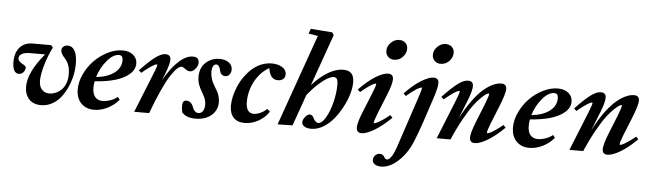

<svg xmlns="http://www.w3.org/2000/svg" viewBox="-55 -950 4823 1420"><g transform="rotate(5 2356.5 -240.0)"><path d="M262.2 11.2Q204.1 11.2 172.1 -23.9Q140.1 -59.1 140.1 -115.7Q140.1 -223.1 259.8 -365.2H147.5Q106.9 -365.2 86.4 -352.3Q65.9 -339.4 65.9 -320.8Q65.9 -308.6 75.2 -298.3Q84.5 -288.1 95.7 -282.5Q106.9 -276.9 116.2 -269.8Q125.5 -262.7 125.5 -256.3Q125.5 -236.3 111.8 -220.7Q98.1 -205.1 78.1 -205.1Q55.2 -205.1 43.2 -227.3Q31.2 -249.5 31.2 -288.6Q31.2 -358.9 65.9 -398.2Q100.6 -437.5 162.1 -437.5H298.3L312.5 -420.9Q280.3 -356.9 259.5 -285.6Q238.8 -214.4 238.8 -168.9Q238.8 -127 259.5 -103.5Q280.3 -80.1 315.4 -80.1Q337.9 -80.1 360.4 -89.1Q382.8 -98.1 402.6 -116Q422.4 -133.8 434.6 -164.6Q446.8 -195.3 446.8 -234.4Q446.8 -307.6 407.7 -349.1Q376.5 -382.8 376.5 -406.2Q376.5 -422.9 388.9 -433.8Q401.4 -444.8 421.4 -444.8Q446.3 -444.8 462.4 -427Q478.5 -409.2 485.4 -381.1Q492.2 -353 492.2 -315.4Q492.2 -273.4 482.7 -228.8Q473.1 -184.1 453.9 -141.1Q434.6 -98.1 407.7 -64.2Q380.9 -30.3 343 -9.5Q305.2 11.2 262.2 11.2Z M655.8 11.2Q595.7 11.2 559.1 -26.4Q522.5 -64 522.5 -130.4Q522.5 -186 549.8 -243.7Q577.1 -301.3 619.9 -345Q662.6 -388.7 718.5 -416.7Q774.4 -444.8 828.1 -444.8Q878.4 -444.8 908 -419.7Q937.5 -394.5 937.5 -356.4Q937.5 -311.5 897.9 -277.1Q858.4 -242.7 792.7 -223.6Q727.1 -204.6 642.1 -199.2Q637.2 -172.4 637.2 -152.3Q637.2 -105.5 657.5 -82.3Q677.7 -59.1 713.9 -59.1Q737.8 -59.1 768.8 -69.3Q799.8 -79.6 822.8 -99.1L838.4 -79.1Q804.2 -38.1 754.6 -13.4Q705.1 11.2 655.8 11.2ZM805.2 -408.7Q761.7 -408.7 716.6 -355.5Q671.4 -302.2 649.9 -231.4Q735.8 -240.7 784.9 -278.3Q834 -315.9 834 -372.1Q834 -408.7 805.2 -408.7Z M953.1 0 1067.9 -286.1Q1093.3 -348.1 1093.3 -359.9Q1093.3 -363.8 1088.9 -363.8Q1083.5 -363.8 1071 -357.7Q1058.6 -351.6 1033.9 -334.2Q1009.3 -316.9 979.5 -291.5L960.9 -308.6Q1024.9 -377 1070.1 -410.9Q1115.2 -444.8 1147 -444.8Q1186 -444.8 1186 -406.7Q1186 -372.6 1154.8 -294.4L1138.2 -252.4Q1191.4 -345.2 1245.8 -395Q1300.3 -444.8 1350.1 -444.8Q1374 -444.8 1385 -434.3Q1396 -423.8 1396 -401.4Q1396 -380.4 1377.4 -357.2Q1358.9 -334 1337.4 -334Q1318.8 -334 1295.4 -353Q1282.2 -362.8 1273.9 -362.8Q1259.3 -362.8 1240 -344.7Q1220.7 -326.7 1194.8 -287.4Q1168.9 -248 1135 -174.3Q1101.1 -100.6 1064 0Z M1409.7 11.2Q1338.9 11.2 1307.6 -26.4Q1301.8 -49.8 1301.8 -78.6Q1301.8 -115.7 1332 -115.7Q1348.1 -115.7 1361.1 -105.2Q1374 -94.7 1380.4 -77.1Q1396.5 -32.2 1425.8 -32.2Q1448.2 -32.2 1460 -50.8Q1471.7 -69.3 1471.7 -98.1Q1471.7 -121.6 1463.9 -141.6Q1456.1 -161.6 1439 -189.9Q1421.9 -219.2 1413.1 -244.1Q1404.3 -269 1404.3 -300.8Q1404.3 -367.2 1447 -406Q1489.7 -444.8 1550.3 -444.8Q1590.8 -444.8 1617.4 -425.3Q1644 -405.8 1644 -373.5Q1644 -351.6 1631.8 -336.4Q1619.6 -321.3 1601.6 -321.3Q1582 -321.3 1571.5 -333.3Q1561 -345.2 1558.1 -362.3Q1556.2 -377 1547.9 -389.2Q1539.6 -401.4 1527.3 -401.4Q1512.7 -401.4 1504.4 -386.2Q1496.1 -371.1 1496.1 -345.2Q1496.1 -293.9 1526.9 -243.7Q1541.5 -220.2 1549.3 -206.1Q1557.1 -191.9 1564 -169.7Q1570.8 -147.5 1570.8 -124.5Q1570.8 -82 1547.9 -50.5Q1524.9 -19 1488.8 -3.9Q1452.6 11.2 1409.7 11.2Z M1772.9 11.2Q1719.2 11.2 1690.4 -20Q1661.6 -51.3 1661.6 -108.4Q1661.6 -140.1 1670.2 -177.2Q1678.7 -214.4 1694.6 -252Q1710.4 -289.6 1734.9 -324.2Q1759.3 -358.9 1788.8 -385.7Q1818.4 -412.6 1856.7 -428.7Q1895 -444.8 1936.5 -444.8Q1982.9 -444.8 2013.9 -425.3Q2044.9 -405.8 2044.9 -373.5Q2044.9 -351.6 2030.8 -338.4Q2016.6 -325.2 1991.7 -325.2Q1961.9 -325.2 1944.8 -344.7Q1927.7 -364.3 1920.4 -408.7Q1875 -384.3 1841.6 -339.8Q1808.1 -295.4 1792.2 -245.6Q1776.4 -195.8 1776.4 -146.5Q1776.4 -62 1835.9 -62Q1857.4 -62 1884.3 -74.2Q1911.1 -86.4 1931.6 -106.9L1953.1 -88.4Q1924.3 -43.5 1875 -16.1Q1825.7 11.2 1772.9 11.2Z M2017.6 0 2257.3 -677.2 2187.5 -688.5 2200.7 -725.1 2361.3 -712.9 2373.5 -692.9 2237.8 -310.5Q2297.9 -377 2356.4 -410.9Q2415 -444.8 2466.8 -444.8Q2507.8 -444.8 2527.6 -423.6Q2547.4 -402.3 2547.4 -356.4Q2547.4 -319.3 2533.7 -271.2Q2520 -223.1 2493.9 -173.8Q2467.8 -124.5 2434.3 -83Q2400.9 -41.5 2356.9 -15.1Q2313 11.2 2268.1 11.2Q2234.9 11.2 2216.6 -1Q2198.2 -13.2 2198.2 -31.7Q2198.2 -51.8 2215.6 -72.5Q2232.9 -93.3 2249.5 -93.3Q2257.8 -93.3 2265.4 -87.4Q2272.9 -81.5 2276.9 -72.8Q2293.5 -36.6 2316.9 -36.6Q2343.3 -36.6 2370.6 -83.3Q2397.9 -129.9 2415.3 -198.7Q2432.6 -267.6 2432.6 -330.6Q2432.6 -341.8 2431.6 -349.9Q2430.7 -357.9 2427.7 -366.7Q2424.8 -375.5 2417.7 -380.1Q2410.6 -384.8 2400.4 -384.8Q2383.3 -384.3 2357.2 -370.4Q2331.1 -356.4 2291.5 -321.3Q2252 -286.1 2210.9 -234.9L2128.4 -2Z M2834 -550.8Q2806.6 -550.8 2789.1 -568.4Q2771.5 -585.9 2771.5 -612.3Q2771.5 -647 2798.8 -673.6Q2826.2 -700.2 2859.9 -700.2Q2888.2 -700.2 2906 -683.3Q2923.8 -666.5 2923.8 -640.1Q2923.8 -606 2897.5 -578.4Q2871.1 -550.8 2834 -550.8ZM2642.1 11.2Q2603.5 11.2 2603.5 -28.3Q2603.5 -64 2634.8 -141.1L2693.4 -285.6Q2718.3 -347.2 2718.3 -358.9Q2718.3 -363.3 2713.9 -363.3Q2708.5 -363.3 2696 -357.2Q2683.6 -351.1 2659.2 -334Q2634.8 -316.9 2604.5 -291L2585.9 -308.1Q2650.4 -375.5 2707.5 -410.2Q2764.6 -444.8 2798.8 -444.8Q2838.4 -444.8 2838.4 -406.7Q2838.4 -370.1 2807.6 -294.4L2746.6 -142.6Q2725.1 -87.4 2725.1 -74.7Q2725.1 -70.8 2728.5 -70.8Q2734.4 -70.8 2746.8 -76.2Q2759.3 -81.5 2784.9 -98.1Q2810.5 -114.7 2842.3 -140.6L2859.4 -122.1Q2791.5 -56.2 2734.1 -22.5Q2676.8 11.2 2642.1 11.2Z M3179.2 -550.8Q3151.9 -550.8 3134.3 -568.4Q3116.7 -585.9 3116.7 -612.3Q3116.7 -647 3144 -673.6Q3171.4 -700.2 3205.1 -700.2Q3233.4 -700.2 3251.2 -683.3Q3269 -666.5 3269 -640.1Q3269 -606 3242.9 -578.4Q3216.8 -550.8 3179.2 -550.8ZM2807.1 244.6Q2777.8 244.6 2760 232.4Q2742.2 220.2 2742.2 200.7Q2742.2 179.7 2756.8 165.5Q2771.5 151.4 2791 151.4Q2812.5 151.4 2825.7 173.8Q2834 188.5 2845.7 188.5Q2862.3 188.5 2880.1 160.6Q2897.9 132.8 2911.6 91.3L3037.1 -286.1Q3057.6 -345.7 3057.6 -359.9Q3057.6 -363.8 3053.7 -363.8Q3044.4 -363.8 3016.1 -346.4Q2987.8 -329.1 2944.3 -291.5L2925.8 -308.6Q2989.7 -376 3046.1 -410.4Q3102.5 -444.8 3137.2 -444.8Q3175.8 -444.8 3175.8 -406.7Q3175.8 -373 3149.9 -294.4L3091.8 -118.7Q3066.4 -43 3036.6 32.2Q2998.5 127 2934.3 185.8Q2870.1 244.6 2807.1 244.6Z M3198.7 0 3314 -285.6Q3338.9 -348.1 3338.9 -358.9Q3338.9 -363.3 3334.5 -363.3Q3329.1 -363.3 3316.7 -357.2Q3304.2 -351.1 3279.5 -333.7Q3254.9 -316.4 3225.1 -291L3206.5 -308.1Q3271.5 -377 3316.2 -410.9Q3360.8 -444.8 3393.1 -444.8Q3432.1 -444.8 3432.1 -406.7Q3432.1 -371.6 3401.4 -294.4L3346.7 -158.2Q3388.2 -238.8 3431.2 -297.1Q3474.1 -355.5 3511.7 -386.2Q3549.3 -417 3580.8 -430.9Q3612.3 -444.8 3640.1 -444.8Q3679.2 -444.8 3679.2 -406.7Q3679.2 -372.1 3637.2 -268.1L3586.4 -142.6Q3565.4 -89.8 3565.4 -74.2Q3565.4 -69.8 3569.8 -69.8Q3575.7 -69.8 3587.9 -75.4Q3600.1 -81.1 3625.5 -97.9Q3650.9 -114.7 3682.6 -140.6L3699.7 -122.1Q3631.8 -55.2 3574.7 -22Q3517.6 11.2 3482.4 11.2Q3443.8 11.2 3443.8 -27.3Q3443.8 -60.5 3475.6 -141.1L3532.2 -282.7Q3557.1 -346.7 3557.1 -359.4Q3557.1 -363.3 3553.2 -363.3Q3548.3 -363.3 3536.4 -356.7Q3524.4 -350.1 3499.5 -326.4Q3474.6 -302.7 3446.5 -265.9Q3418.5 -229 3379.2 -159.2Q3339.8 -89.4 3301.3 0Z M3887.2 11.2Q3827.1 11.2 3790.5 -26.4Q3753.9 -64 3753.9 -130.4Q3753.9 -186 3781.2 -243.7Q3808.6 -301.3 3851.3 -345Q3894 -388.7 3950 -416.7Q4005.9 -444.8 4059.6 -444.8Q4109.9 -444.8 4139.4 -419.7Q4168.9 -394.5 4168.9 -356.4Q4168.9 -311.5 4129.4 -277.1Q4089.8 -242.7 4024.2 -223.6Q3958.5 -204.6 3873.5 -199.2Q3868.7 -172.4 3868.7 -152.3Q3868.7 -105.5 3888.9 -82.3Q3909.2 -59.1 3945.3 -59.1Q3969.2 -59.1 4000.2 -69.3Q4031.2 -79.6 4054.2 -99.1L4069.8 -79.1Q4035.6 -38.1 3986.1 -13.4Q3936.5 11.2 3887.2 11.2ZM4036.6 -408.7Q3993.2 -408.7 3948 -355.5Q3902.8 -302.2 3881.3 -231.4Q3967.3 -240.7 4016.4 -278.3Q4065.4 -315.9 4065.4 -372.1Q4065.4 -408.7 4036.6 -408.7Z M4184.1 0 4299.3 -285.6Q4324.2 -348.1 4324.2 -358.9Q4324.2 -363.3 4319.8 -363.3Q4314.5 -363.3 4302 -357.2Q4289.6 -351.1 4264.9 -333.7Q4240.2 -316.4 4210.4 -291L4191.9 -308.1Q4256.8 -377 4301.5 -410.9Q4346.2 -444.8 4378.4 -444.8Q4417.5 -444.8 4417.5 -406.7Q4417.5 -371.6 4386.7 -294.4L4332 -158.2Q4373.5 -238.8 4416.5 -297.1Q4459.5 -355.5 4497.1 -386.2Q4534.7 -417 4566.2 -430.9Q4597.7 -444.8 4625.5 -444.8Q4664.6 -444.8 4664.6 -406.7Q4664.6 -372.1 4622.6 -268.1L4571.8 -142.6Q4550.8 -89.8 4550.8 -74.2Q4550.8 -69.8 4555.2 -69.8Q4561 -69.8 4573.2 -75.4Q4585.4 -81.1 4610.8 -97.9Q4636.2 -114.7 4668 -140.6L4685.1 -122.1Q4617.2 -55.2 4560.1 -22Q4502.9 11.2 4467.8 11.2Q4429.2 11.2 4429.2 -27.3Q4429.2 -60.5 4460.9 -141.1L4517.6 -282.7Q4542.5 -346.7 4542.5 -359.4Q4542.5 -363.3 4538.6 -363.3Q4533.7 -363.3 4521.7 -356.7Q4509.8 -350.1 4484.9 -326.4Q4460 -302.7 4431.9 -265.9Q4403.8 -229 4364.5 -159.2Q4325.2 -89.4 4286.6 0Z"/></g></svg>

Font: Elstob
Style: Bold Italic
Weight: 700
Italic angle: -20°
Designer: Peter S. Baker
Version: Version 1.015